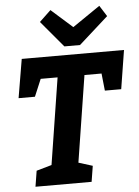

<svg xmlns="http://www.w3.org/2000/svg" viewBox="-62 -1006 763 1053"><g transform="rotate(-5 319.5 -479.0)"><path d="M90 0H399L413 -87L336 -111L411 -587H505L515 -492H605L639 -705H76L40 -492H130L170 -587H263L188 -111L104 -87ZM373 -854 256 -958 193 -898 315 -753H401L563 -898L525 -958Z"/></g></svg>

Font: Bitter
Style: Bold Italic
Weight: 700
Designer: Sol Matas
Foundry: Sol Matas
Version: Version 1.002